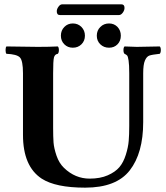

<svg xmlns="http://www.w3.org/2000/svg" viewBox="-20 -863 772 893"><path d="M279.1 -657Q263.2 -672.9 263.2 -697Q263.2 -721.2 279.1 -737.5Q294.9 -753.9 318.8 -753.9Q342.8 -753.9 358.9 -737.5Q375 -721.2 375 -697Q375 -672.9 358.9 -657Q342.8 -641.1 318.8 -641.1Q294.9 -641.1 279.1 -657ZM446.5 -657Q430.2 -672.9 430.2 -697Q430.2 -721.2 446.5 -737.5Q462.9 -753.9 487.1 -753.9Q511.2 -753.9 526.6 -737.5Q542 -721.2 542 -697Q542 -672.9 526.6 -657Q511.2 -641.1 487.1 -641.1Q462.9 -641.1 446.5 -657ZM227.1 -522V-269Q227.1 -227.1 229 -200.4Q231 -173.8 242.9 -138.9Q254.9 -104 277.8 -82Q329.6 -32.2 397 -32.2Q445.8 -32.2 481 -47.6Q516.1 -63 535.2 -85.4Q554.2 -107.9 565.2 -143.1Q576.2 -178.2 578.6 -207.5Q581.1 -236.8 581.1 -276.9V-522Q581.1 -562 578.1 -581.1Q575.2 -600.1 571.5 -604.5Q567.9 -608.9 559.1 -612.8Q554.2 -617.7 554.2 -629.9Q554.2 -642.1 559.1 -647Q597.2 -645 616.2 -645Q625 -645 723.1 -647Q728 -642.1 728 -630.1Q728 -618.2 723.1 -612.8Q687 -608.9 674.6 -604.5Q662.1 -600.1 654.1 -581.5Q646 -563 646 -522V-294.9Q646 -150.9 583.5 -70.6Q521 9.8 376 9.8Q238.8 9.8 173.8 -32.2Q86.9 -89.4 86.9 -235.8V-522Q86.9 -581.1 72.5 -595.9Q58.1 -610.8 9.8 -612.8Q5.9 -617.7 5.9 -629.9Q5.9 -642.1 9.8 -647Q109.9 -645 155.8 -645Q210.9 -645 249 -647Q253.9 -642.1 253.9 -630.1Q253.9 -618.2 249 -612.8Q234.9 -610.8 231 -595.9Q227.1 -581.1 227.1 -522ZM533.2 -793H258.8Q243.7 -793 244.1 -811Q244.1 -820.8 252 -831.8Q259.8 -842.8 269 -842.8H544.9Q559.1 -842.8 559.1 -826.2Q559.1 -814.9 551 -804Q543 -793 533.2 -793Z"/></svg>

Font: Linux Libertine
Style: Bold
Weight: 700
Designer: Philipp H. Poll
Foundry: Philipp H. Poll
Version: Version 5.0.3